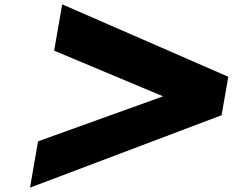

<svg xmlns="http://www.w3.org/2000/svg" viewBox="-20 -1066 1070 883"><path d="M155 -416 118 -203 999 -536 1030 -713 266 -1046 229 -833 730 -623Z"/></svg>

Font: Hussar Dziwak
Style: Kur
Weight: 400
Version: Version 1.022